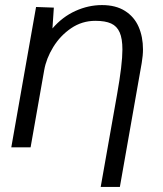

<svg xmlns="http://www.w3.org/2000/svg" viewBox="-20 -580 640 756"><path d="M462 -385Q462 -428 451.2 -452.5Q440.5 -477 417.5 -487.5Q394.5 -498 355.5 -498Q303 -498 260 -468.8Q217 -439.5 189.5 -394.5Q162 -349.5 154 -303.5L100.5 0H24.5L51.5 -153.5L77.5 -301L122 -552.5L192 -550L186.5 -468Q225.5 -513.5 276.8 -536.8Q328 -560 381.5 -560Q436 -560 472.2 -537Q508.5 -514 525.8 -474.5Q543 -435 543 -385.5Q543 -362 538 -332L452 156H376.5L441 -208.5Q462 -326.5 462 -385Z"/></svg>

Font: JuliaMono Light
Style: Italic
Weight: 300
Italic angle: -9°
Monospace: yes
Designer: cormullion
Foundry: corm
Version: Version 0.054; ttfautohint (v1.8.4)